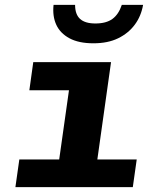

<svg xmlns="http://www.w3.org/2000/svg" viewBox="-20 -765 640 785"><path d="M43 0 59 -113H222L262 -396H100L116 -511H434L378 -113H539L523 0ZM362 -588Q302 -588 264 -608.5Q226 -629 210 -664Q194 -699 199 -745H287Q287 -706 307.5 -687.5Q328 -669 370 -669Q414 -669 439.5 -687.5Q465 -706 478 -745H565Q557 -699 531 -664Q505 -629 463 -608.5Q421 -588 362 -588Z"/></svg>

Font: Chivo Mono Medium
Style: Bold Italic
Weight: 700
Italic angle: -8.05°
Monospace: yes
Version: Version 1.008